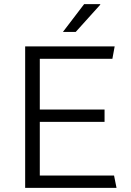

<svg xmlns="http://www.w3.org/2000/svg" viewBox="-20 -911 634 931"><path d="M102 0V-686H536L525 -626H173V-380H487V-320H173V-60H533L545 0ZM285 -756 388 -891H466V-888L347 -756Z"/></svg>

Font: Chivo ExtraLight
Style: Regular
Weight: 250
Designer: Hector Gatti
Foundry: Omnibus-Type
Version: Version 2.002